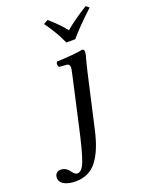

<svg xmlns="http://www.w3.org/2000/svg" viewBox="-240 -724 776 1002"><g transform="rotate(-20 148.5 -223.0)"><path d="M255.9 -319.8 188 -20Q164.1 87.4 121.1 142.8Q78.1 198.2 2.9 198.2Q-34.7 198.2 -59.3 185.1Q-84 171.9 -84 147Q-84 131.3 -74.5 122.6Q-64.9 113.8 -53.2 113.8Q-35.6 113.8 -23.2 121.3Q-10.7 128.9 -5.1 137.9Q0.5 147 8.5 154.5Q16.6 162.1 25.9 162.1Q51.8 162.1 70.3 110.8Q88.9 59.6 116.2 -64L173.8 -320.8Q183.1 -361.8 183.1 -369.1Q183.1 -388.7 165 -390.1L125 -393.1Q120.1 -399.9 119.6 -408.2Q119.1 -416.5 124 -422.9Q226.1 -427.2 268.1 -436Q279.8 -436 279.8 -420.9Q279.8 -414.6 276.9 -402.8Q273.9 -391.1 267.6 -367.4Q261.2 -343.8 255.9 -319.8ZM253.9 -500H204.1Q177.7 -561.5 127.9 -629.9L151.9 -644Q210.4 -593.3 238.8 -555.2Q287.6 -596.7 363.8 -644L380.9 -629.9Q296.9 -551.8 253.9 -500Z"/></g></svg>

Font: Common Serif News
Style: Italic
Weight: 450
Italic angle: -12°
Designer: Philipp H. Poll, Khaled Hosny
Foundry: Stefan Peev, Context Ltd.
Version: Version 1.026